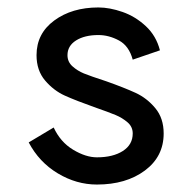

<svg xmlns="http://www.w3.org/2000/svg" viewBox="-20 -488 517 515"><path d="M240 -66Q283 -66 309.5 -83Q336 -100 336 -130Q336 -148 322 -160Q308 -172 290 -179.5Q272 -187 232 -201Q184 -218 154 -231.5Q124 -245 101 -272Q78 -299 78 -340Q78 -398 125.5 -433Q173 -468 244 -468Q274 -468 308.5 -456Q343 -444 371 -418Q399 -392 409 -353L336 -328Q326 -365 299 -379.5Q272 -394 244 -394Q207 -394 184 -379.5Q161 -365 161 -340Q161 -322 174.5 -310Q188 -298 205 -291Q222 -284 265 -270Q313 -253 343.5 -239Q374 -225 396.5 -198Q419 -171 419 -130Q419 -68 368.5 -30.5Q318 7 240 7Q185 7 135 -23Q85 -53 57 -106L124 -146Q142 -107 176 -86.5Q210 -66 240 -66Z"/></svg>

Font: SUITE Medium
Style: Regular
Weight: 500
Designer: Sun
Foundry: Sun
Version: Version 2.040